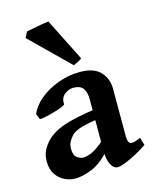

<svg xmlns="http://www.w3.org/2000/svg" viewBox="-106 -752 674 838"><g transform="rotate(-15 230.5 -333.5)"><path d="M459 -50.8Q433.6 -33.2 406.2 -18.8Q378.9 -4.4 356.2 4.4Q333.5 13.2 322.3 13.2Q303.7 13.2 291.7 -10Q279.8 -33.2 279.8 -73.2V-307.6Q279.8 -335.9 267.6 -354Q255.4 -372.1 222.2 -372.1Q201.2 -371.6 182.6 -356.4Q164.1 -341.3 166.5 -314Q167 -310.1 151.1 -303.5Q135.3 -296.9 113 -290.5Q90.8 -284.2 71.8 -280.3Q52.7 -276.4 47.4 -277.8L37.1 -302.7Q51.8 -338.4 87.6 -367.7Q123.5 -397 171.1 -414.1Q218.8 -431.2 269 -431.2Q332 -431.2 361.1 -399.9Q390.1 -368.7 390.1 -322.8V-108.4Q390.1 -73.7 408.2 -73.7Q414.6 -73.7 422.6 -75.9Q430.7 -78.1 448.7 -85.4ZM284.2 -211.4Q229 -202.6 206.1 -194.3Q183.1 -186 170.9 -174.3Q159.7 -162.1 152.3 -148.9Q145 -135.7 145 -116.7Q145 -86.9 159.9 -76.7Q174.8 -66.4 186.5 -66.4Q203.6 -66.4 226.1 -75.9Q248.5 -85.4 284.2 -116.2L287.6 -65.4Q245.6 -19.5 203.6 -3.2Q161.6 13.2 131.3 13.2Q106 13.2 82.5 1.7Q59.1 -9.8 43.7 -32.7Q28.3 -55.7 28.3 -90.8Q28.3 -120.6 39.6 -141.8Q50.8 -163.1 66.9 -179.7Q81.5 -194.3 103.8 -207.5Q126 -220.7 168 -232.9Q210 -245.1 284.2 -256.3ZM290 -487.3Q284.2 -482.4 271.5 -475.6Q258.8 -468.8 251 -466.8L78.6 -635.7L92.3 -661.6Q98.1 -663.1 119.9 -667.2Q141.6 -671.4 163.8 -675.3Q186 -679.2 193.4 -679.7Z"/></g></svg>

Font: Dai Banna SIL SemiBold
Style: Regular
Weight: 600
Designer: Victor Gaultney
Foundry: SIL International
Version: Version 4.000